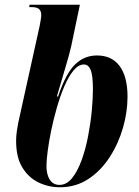

<svg xmlns="http://www.w3.org/2000/svg" viewBox="-20 -780 587 810"><path d="M233 10Q185 10 143 -10Q101 -30 74.5 -73Q48 -116 48 -185Q48 -207 51 -226.5Q54 -246 57 -262L148 -674Q150 -687 152 -697.5Q154 -708 154 -717Q154 -733 145 -741.5Q136 -750 113 -750H103L105 -760H317L280 -583Q277 -569 269.5 -542Q262 -515 252.5 -483.5Q243 -452 234.5 -422.5Q226 -393 220 -373H225Q258 -471 297 -508.5Q336 -546 389 -546Q452 -546 485 -501Q518 -456 518 -372Q518 -308 499 -241.5Q480 -175 443 -117.5Q406 -60 353 -25Q300 10 233 10ZM231 0Q261 0 284 -28.5Q307 -57 324 -103.5Q341 -150 351.5 -204.5Q362 -259 367 -311Q372 -363 372 -402Q372 -462 362.5 -485Q353 -508 334 -508Q311 -508 290 -482.5Q269 -457 251.5 -416Q234 -375 220 -326.5Q206 -278 196 -229.5Q186 -181 181 -141.5Q176 -102 176 -80Q176 -44 190 -22Q204 0 231 0Z"/></svg>

Font: Noto Serif Display ExtraCondensed ExtraBold
Style: Italic
Weight: 800
Width: 2
Italic angle: -12°
Designer: Monotype Design Team
Foundry: Monotype Imaging Inc.
Version: Version 2.009